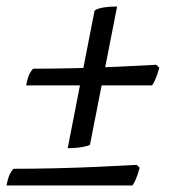

<svg xmlns="http://www.w3.org/2000/svg" viewBox="-32 -510 541 587"><path d="M175 -57 257 -477Q261 -482 278.5 -486Q296 -490 326 -490L243 -67Q238 -64 219.5 -60.5Q201 -57 175 -57ZM48 -249Q53 -275 59.5 -286.5Q66 -298 70 -300Q127 -300 194.5 -301.5Q262 -303 328 -306Q394 -309 446 -312L455 -303Q449 -281 443 -267.5Q437 -254 433 -249ZM-12 57Q-7 31 -0.5 19.5Q6 8 10 6Q67 6 134.5 4.5Q202 3 268 0Q334 -3 386 -6L395 3Q389 25 383 38.5Q377 52 373 57Z"/></svg>

Font: Texturina 12pt Medium
Style: Italic
Weight: 500
Italic angle: -11°
Designer: Guillermo Torres Carreño
Foundry: Omnibus-Type
Version: Version 1.002